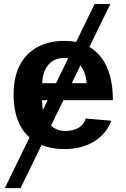

<svg xmlns="http://www.w3.org/2000/svg" viewBox="-20 -745 640 972"><path d="M305.7 9.8Q240.2 9.8 190.4 -11.2L84 207.5H4.4L129.4 -49.3Q48.8 -121.6 48.8 -266.6Q48.8 -354.5 80.3 -415Q111.8 -475.6 169.9 -506.8Q228 -538.1 307.6 -538.1Q337.9 -538.1 365.2 -532.2L459 -724.6H538.6L432.6 -507.3Q491.7 -472.7 521.5 -404.5Q551.3 -336.4 551.3 -241.7V-237.8H301.3L238.3 -108.9Q268.1 -82 312.5 -82Q348.6 -82 376.5 -97.4Q404.3 -112.8 414.1 -145L543.5 -133.8Q517.6 -65.9 455.3 -28.1Q393.1 9.8 305.7 9.8ZM305.7 -451.7Q255.4 -451.7 225.6 -417.7Q195.8 -383.8 193.8 -323.7H263.7L325.2 -450.2ZM418.5 -323.7Q414.6 -378.9 387.2 -414.1L343.3 -323.7ZM192.9 -237.8Q192.9 -210.9 197.3 -188.5L221.7 -237.8Z"/></svg>

Font: Cousine
Style: Bold
Weight: 700
Monospace: yes
Designer: Steve Matteson
Foundry: Ascender Corporation
Version: Version 1.20